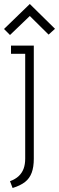

<svg xmlns="http://www.w3.org/2000/svg" viewBox="-27 -729 295 960"><path d="M248 -585 122 -709 -7 -584 23 -554 122 -649 216 -556ZM142 65V-501H28V-460H99V64Q99 93 91 114.5Q83 136 66.5 151.5Q50 167 23 177L36 211Q75 199 98 181Q121 163 131.5 134.5Q142 106 142 65Z"/></svg>

Font: Advent Pro Light
Style: Regular
Weight: 300
Version: Version 3.000